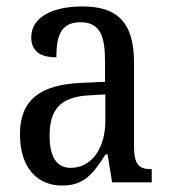

<svg xmlns="http://www.w3.org/2000/svg" viewBox="-20 -566 527 596"><path d="M173 10C245 10 271 -31 308 -87H314L328 0H451V-41H448C410 -41 396 -57 396 -113V-372C396 -499 342 -546 236 -546C143 -546 77 -513 77 -450C77 -408 104 -388 155 -388C155 -452 167 -497 230 -497C295 -497 306 -447 306 -373V-312L236 -309C105 -304 42 -256 42 -150C42 -41 99 10 173 10ZM199 -45C154 -45 134 -82 134 -144C134 -223 164 -265 256 -270L307 -273V-191C307 -106 265 -45 199 -45Z"/></svg>

Font: Noto Serif Bengali Condensed
Style: Regular
Weight: 400
Width: 3
Designer: Juan Bruce, Universal Thirst, Indian Type Foundry and the Monotype Design Team.
Foundry: Monotype Imaging Inc.
Version: Version 2.003